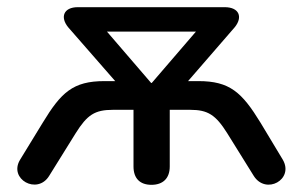

<svg xmlns="http://www.w3.org/2000/svg" viewBox="-20 -508 843 535"><path d="M402 7C434 7 453 -11 453 -44V-202H510C559 -202 581 -188 613 -137L687 -18C721 36 800 -8 768 -63L706 -166C654 -251 620 -282 533 -282H504L634 -432C657 -460 647 -488 606 -488H197C157 -488 147 -460 170 -432L301 -282H271C183 -282 150 -250 99 -166L36 -63C3 -9 84 36 117 -18L191 -137C223 -188 244 -202 295 -202H352V-44C352 -11 370 7 402 7ZM401 -277 278 -420H526L403 -277Z"/></svg>

Font: Nunito SemiBold
Style: Regular
Weight: 600
Designer: Vernon Adams
Foundry: Vernon Adams
Version: Version 3.602